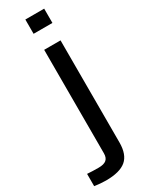

<svg xmlns="http://www.w3.org/2000/svg" viewBox="-346 -834 817 1077"><g transform="rotate(-30 62.0 -296.0)"><path d="M46 -707.5V-800H168V-707.5ZM-13 208.5Q-29 208.5 -49.5 206.8Q-70 205 -87 202.5V123Q-73 124 -52.2 124.8Q-31.5 125.5 -13.5 125.5Q21 125.5 36.8 112.2Q52.5 99 52.5 70.5V-600H158.5V61Q158.5 139.5 117.5 174Q76.5 208.5 -13 208.5Z"/></g></svg>

Font: Big Shoulders Medium
Style: Regular
Weight: 500
Designer: Patric King
Foundry: XO Type Co
Version: Version 2.002